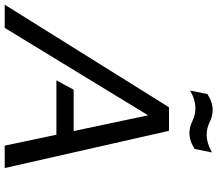

<svg xmlns="http://www.w3.org/2000/svg" viewBox="-131 -850 924 816"><g transform="rotate(90 331.0 -442.0)"><path d="M41.5 0H-57.1L378.9 -698.2H479L637.2 0H542L495.6 -219.7H264.6L304.2 -293H480L413.1 -609.4ZM322.8 -861.3Q356.4 -883.8 390.6 -883.8Q416 -883.8 441.9 -871.1Q467.8 -858.4 495.1 -858.4Q531.7 -858.4 570.8 -880.9L556.2 -807.6Q522.5 -785.2 488.3 -785.2Q462.9 -785.2 437 -797.9Q411.1 -810.5 383.8 -810.5Q347.2 -810.5 308.1 -788.1Z"/></g></svg>

Font: Sansation
Style: Italic
Weight: 400
Designer: Bernd Montag
Version: Version 1.301